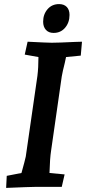

<svg xmlns="http://www.w3.org/2000/svg" viewBox="-20 -914 421 939"><path d="M13 -54 85 -68Q102 -129 106 -148L163 -543Q168 -583 168 -635L101 -647L115 -710Q213 -705 233 -705Q265 -705 347 -709L381 -710L375 -642L303 -635L297 -607Q286 -564 282 -540L230 -178Q224 -140 222 -68L296 -61L282 0H151Q128 0 10 5ZM191 -808Q191 -844 212.5 -869Q234 -894 269 -894Q293 -894 306.5 -880Q320 -866 320 -841Q320 -804 298.5 -778.5Q277 -753 242 -753Q218 -753 204.5 -768Q191 -783 191 -808Z"/></svg>

Font: Andada Pro
Style: Bold Italic
Weight: 700
Italic angle: -7°
Designer: Carolina Giovagnoli
Foundry: Huerta Tipografica
Version: Version 3.005; ttfautohint (v1.8.4)